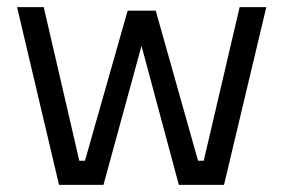

<svg xmlns="http://www.w3.org/2000/svg" viewBox="-20 -520 797 540"><path d="M28 -500H103L203 -68H219L339 -490H418L537 -68H553L654 -500H729L610 0H483L378 -391L271 0H146Z"/></svg>

Font: TitilliumText22L Rg
Style: Regular
Weight: 400
Designer: Campivisivi
Foundry: Campivisivi
Version: 1.000